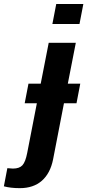

<svg xmlns="http://www.w3.org/2000/svg" viewBox="-127 -745 442 972"><path d="M294.9 -724.6 275.4 -623.5H138.2L157.7 -724.6ZM-26.4 207.5Q-73.7 207.5 -107.4 198.2L-89.8 106.4Q-83 106.9 -75.7 107.4Q-68.4 107.9 -61.5 108.4Q-28.8 108.4 -13.4 91.6Q2 74.7 10.7 29.3L59.6 -222.2H-2L17.1 -321.3H79.1L119.6 -528.3H256.8L216.3 -321.3H279.3L260.3 -222.2H196.8L141.6 62.5Q127.4 132.8 84.7 170.2Q42 207.5 -26.4 207.5Z"/></svg>

Font: Arimo
Style: Italic
Weight: 400
Italic angle: -12°
Designer: Steve Matteson
Foundry: Monotype Imaging Inc.
Version: Version 1.33